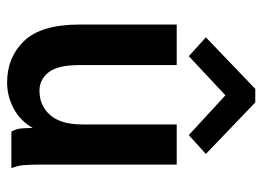

<svg xmlns="http://www.w3.org/2000/svg" viewBox="-119 -607 738 540"><g transform="rotate(90 250.0 -337.0)"><path d="M212 12Q141 12 95 -36Q49 -84 49 -192V-465H163V-192Q163 -130 183.5 -104.5Q204 -79 235 -79Q277 -79 303.5 -109Q330 -139 330 -200V-465H443V-74Q443 -52 444.5 -34.5Q446 -17 453 0H350Q342 -15 341 -30Q340 -45 340 -60Q319 -24 284.5 -6Q250 12 212 12ZM138 -499 85 -547 230 -686H268L413 -547L360 -499L248 -602Z"/></g></svg>

Font: Ligconsolata
Style: Bold
Weight: 700
Monospace: yes
Designer: Raph Levien, Cyreal, Brenton Simpson
Foundry: Raph Levien, Cyreal, Google
Version: Version 3.001; ttfautohint (v1.8.2.53-6de2)